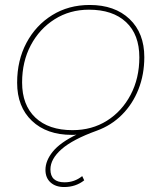

<svg xmlns="http://www.w3.org/2000/svg" viewBox="-20 -540 650 773"><path d="M238 213Q204 213 183.5 194.5Q163 176 163 144Q163 107 192.5 70.5Q222 34 288 2Q283 3 278 3Q273 3 269 3Q168 3 108.5 -53.5Q49 -110 49 -207Q49 -297 86.5 -367.5Q124 -438 190 -479Q256 -520 341 -520Q442 -520 501.5 -463.5Q561 -407 561 -310Q561 -240 537.5 -180.5Q514 -121 471 -78Q428 -35 370 -14Q273 21 228 60.5Q183 100 183 142Q183 194 240 194Q280 194 311 169L319 186Q285 213 238 213ZM272 -16Q350 -16 410.5 -54Q471 -92 506 -158.5Q541 -225 541 -309Q541 -401 487.5 -451Q434 -501 338 -501Q261 -501 200 -462.5Q139 -424 104 -358Q69 -292 69 -208Q69 -117 122.5 -66.5Q176 -16 272 -16Z"/></svg>

Font: Montserrat Thin
Style: Italic
Weight: 100
Italic angle: -11.3°
Designer: Julieta Ulanovsky
Foundry: Julieta Ulanovsky
Version: Version 9.000; ttfautohint (v1.8.4.7-5d5b)